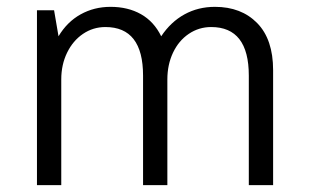

<svg xmlns="http://www.w3.org/2000/svg" viewBox="-20 -541 906 561"><path d="M451 -435Q479 -477 519 -499Q559 -521 608 -521Q685 -521 731.5 -473.5Q778 -426 778 -336V0H707V-320Q707 -462 597 -462Q561 -462 531.5 -442Q502 -422 485.5 -387Q469 -352 469 -309V0H398V-320Q398 -462 288 -462Q252 -462 222.5 -442Q193 -422 176 -387Q159 -352 159 -309V0H88V-511H138L151 -435Q176 -477 215.5 -499Q255 -521 303 -521Q354 -521 392 -499.5Q430 -478 451 -435Z"/></svg>

Font: Chivo Light
Style: Regular
Weight: 300
Designer: Hector Gatti
Foundry: Omnibus-Type
Version: Version 1.007